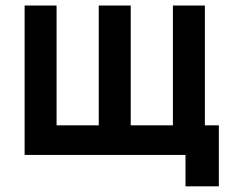

<svg xmlns="http://www.w3.org/2000/svg" viewBox="-20 -560 821 694"><path d="M650.5 113.5H771V-107H720.5V-540H605V-107H452.5V-540H337V-107H184.5V-540H69V0H650.5Z"/></svg>

Font: Eudonet
Style: Bold
Weight: 700
Designer: Mikhail Sharanda
Foundry: Mikhail Sharanda
Version: Version 4.503;Glyphs 3.1.2 (3151)